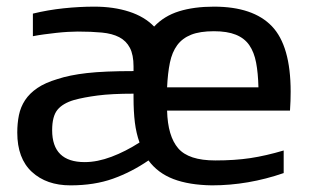

<svg xmlns="http://www.w3.org/2000/svg" viewBox="-20 -551 940 578"><path d="M79 -510Q124 -521 171.5 -526Q219 -531 264 -531Q322 -531 368.5 -516Q415 -501 444 -471Q474 -503 519 -517Q564 -531 624 -531Q742 -531 798.5 -472Q855 -413 855 -275Q855 -262 854.5 -247Q854 -232 853 -218H483Q485 -141 516.5 -104.5Q548 -68 628 -68Q687 -68 733.5 -75Q780 -82 834 -98V-30Q727 7 618 7Q549 6 502 -12Q455 -30 427 -68Q376 -33 320 -13Q264 7 192 7Q120 7 76 -33.5Q32 -74 32 -152Q32 -180 37 -204.5Q42 -229 55.5 -249.5Q69 -270 92.5 -286Q116 -302 153 -313Q189 -325 241.5 -331Q294 -337 382 -337V-351Q382 -386 371 -407Q360 -428 339 -439Q318 -450 286.5 -453Q255 -456 214 -456Q201 -456 184 -455Q167 -454 149 -452Q131 -450 112.5 -447.5Q94 -445 79 -442ZM382 -269Q316 -269 274 -263.5Q232 -258 203 -250Q169 -240 153 -220.5Q137 -201 137 -159Q137 -63 235 -63Q273 -63 315.5 -79Q358 -95 400 -122Q390 -150 386 -182.5Q382 -215 382 -257ZM758 -288Q757 -331 751 -362.5Q745 -394 730.5 -415Q716 -436 690 -446.5Q664 -457 624 -457Q582 -457 555.5 -446.5Q529 -436 513.5 -415Q498 -394 491.5 -362.5Q485 -331 483 -288Z"/></svg>

Font: BM YEONSUNG
Style: Regular
Weight: 400
Designer: Bongjin Kim; Myungsoo Han; Jaehyun Keum; Jihee Min; Dokyung Lee; Chorong Kim; Jooyeon Kang; Sang-a Kim;
Foundry: Sandoll Communications Inc.
Version: Version 1.000;PS 1;hotconv 16.6.51;makeotf.lib2.5.65220